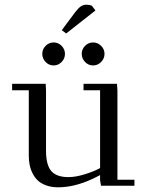

<svg xmlns="http://www.w3.org/2000/svg" viewBox="-20 -800 619 827"><path d="M32.2 -411.1V-439H176.8L178.2 -411.1V-150.9Q178.2 -89.4 200.9 -63.2Q223.6 -37.1 274.9 -37.1Q306.2 -37.1 346.7 -49.8Q387.2 -62.5 411.1 -76.2V-411.1H339.8V-439H483.9L485.8 -411.1V-25.9H559.1V0H415L411.1 -23.9V-45.9Q314.5 6.8 231 6.8Q202.1 6.8 179.7 -1.2Q157.2 -9.3 143.3 -22.2Q129.4 -35.2 120.4 -53.2Q111.3 -71.3 107.7 -89.8Q104 -108.4 104 -128.9V-411.1ZM176.5 -533Q162.1 -547.9 162.1 -567.9Q162.1 -587.9 176.5 -602.5Q190.9 -617.2 210.9 -617.2Q231 -617.2 245.4 -602.5Q259.8 -587.9 259.8 -567.9Q259.8 -547.9 245.4 -533Q231 -518.1 210.9 -518.1Q190.9 -518.1 176.5 -533ZM246.1 -669.9 304.2 -748Q318.8 -766.6 329.1 -773.2Q339.4 -779.8 354 -779.8Q359.4 -779.8 365 -778.6Q370.6 -777.3 373 -776.4L376 -774.9L391.1 -754.9L265.1 -655.8ZM346.4 -533Q332 -547.9 332 -567.9Q332 -587.9 346.4 -602.5Q360.8 -617.2 380.9 -617.2Q400.9 -617.2 415.5 -602.5Q430.2 -587.9 430.2 -567.9Q430.2 -547.9 415.5 -533Q400.9 -518.1 380.9 -518.1Q360.8 -518.1 346.4 -533Z"/></svg>

Font: Dehuti Alt
Style: Book
Weight: 400
Version: Version 1.2